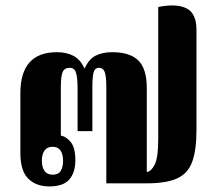

<svg xmlns="http://www.w3.org/2000/svg" viewBox="-20 -657 783 688"><path d="M157 11Q109 11 81 -17Q53 -45 53 -109V-323Q53 -470 184 -470Q218 -470 243 -457Q268 -444 283 -411Q298 -445 322.5 -457.5Q347 -470 382 -470Q446 -470 476 -440Q506 -410 506 -342V-41Q520 -41 533.5 -65.5Q547 -90 547 -160V-632Q613 -645 648.5 -627Q684 -609 684 -550V-190Q684 -120 669 -78Q654 -36 615.5 -18Q577 0 504 0H361V-344Q361 -385 355 -399.5Q349 -414 335 -414Q320 -414 315.5 -398Q311 -382 311 -344V-187H258V-341Q258 -378 252.5 -396Q247 -414 230 -414Q211 -414 204.5 -399Q198 -384 198 -344V-171Q217 -168 233.5 -148Q250 -128 250 -83Q250 -39 228.5 -14Q207 11 157 11ZM169 -31Q189 -31 197.5 -44.5Q206 -58 206 -81Q206 -104 197 -117.5Q188 -131 169 -131Q149 -131 139.5 -117.5Q130 -104 130 -81Q130 -58 139.5 -44.5Q149 -31 169 -31Z"/></svg>

Font: Noto Serif Thai ExtraCondensed Black
Style: Regular
Weight: 900
Width: 2
Designer: Monotype Design Team
Foundry: Monotype Imaging Inc.
Version: Version 2.002; ttfautohint (v1.8.4.7-5d5b)